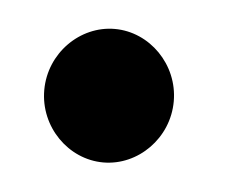

<svg xmlns="http://www.w3.org/2000/svg" viewBox="-27 -163 225 192"><g transform="rotate(5 85.5 -67.0)"><path d="M17 -67C17 -30 47 0 82 0C117 0 147 -30 147 -67C147 -104 117 -134 82 -134C47 -134 17 -104 17 -67Z"/></g></svg>

Font: Ampere
Style: SCSuCnd
Weight: 400
Version: Version 1